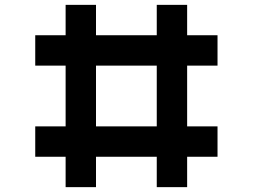

<svg xmlns="http://www.w3.org/2000/svg" viewBox="-20 -770 1040 790"><path d="M375 -250H625V-500H375ZM625 -125H375V0H250V-125H125V-250H250V-500H125V-625H250V-750H375V-625H625V-750H750V-625H875V-500H750V-250H875V-125H750V0H625Z"/></svg>

Font: Xanmono
Style: Regular
Weight: 400
Designer: GGBotNet
Foundry: GGBotNet
Version: 1.00